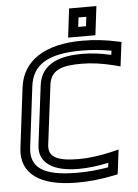

<svg xmlns="http://www.w3.org/2000/svg" viewBox="-59 -900 704 981"><g transform="rotate(-5 292.5 -410.0)"><path d="M372 -568C424 -568 479 -560 539 -545L569 -537L573 -569L582 -641L585 -661L566 -665C508 -678 447 -685 385 -685C195 -685 78 -611 61 -474L23 -166C7 -35 107 35 296 35C361 35 425 28 486 15L506 11L509 -9L518 -83L522 -115L490 -107C425 -92 368 -84 317 -84C200 -84 159 -110 166 -171L204 -475C214 -554 277 -568 372 -568ZM378 -618C278 -618 168 -594 154 -475L116 -171C106 -82 180 -34 311 -34C357 -34 409 -40 464 -52L461 -29C410 -20 357 -15 302 -15C128 -15 60 -62 73 -166L111 -474C124 -585 204 -635 378 -635C431 -635 481 -630 530 -621L527 -600C475 -612 425 -618 378 -618ZM458 -732 470 -830 473 -855H448H358H333L330 -830L318 -732L315 -707H340H430H455L458 -732ZM411 -757H371L377 -805H417L411 -757Z"/></g></svg>

Font: Gamestation Display Outline
Style: Italic
Weight: 400
Designer: Jonas Hecksher
Foundry: Jonas Hecksher, Playtypeª, e-types AS
Version: Version 1.003